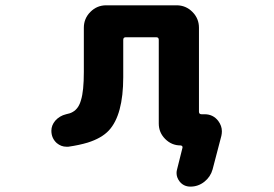

<svg xmlns="http://www.w3.org/2000/svg" viewBox="-20 -568 1040 728"><path d="M702.1 139.6Q675.8 139.6 660.2 119.1Q649.4 104.5 649.4 87.9Q649.4 81.1 651.4 74.2L671.9 -7.8Q672.9 -11.7 670.4 -14.2Q668 -16.6 664.1 -16.6Q630.9 -16.6 606.4 -41Q582 -65.4 582 -99.6V-417Q582 -426.8 572.3 -426.8H457Q447.3 -426.8 447.3 -417V-275.4Q447.3 -204.1 433.6 -153.3Q419.9 -102.5 392.6 -73.2Q365.2 -43.9 312.5 -27.3Q280.3 -17.6 239.3 -11.7Q235.4 -11.7 231.4 -11.7Q211.9 -11.7 195.3 -25.4Q174.8 -43.9 174.8 -72.3Q174.8 -92.8 189.5 -110.4Q206.1 -128.9 230.5 -134.8Q246.1 -137.7 255.9 -143.6Q278.3 -156.2 287.1 -188.5Q297.9 -222.7 297.9 -294.9V-462.9Q297.9 -498 322.8 -522.9Q347.7 -547.9 382.8 -547.9H649.4Q684.6 -547.9 709.5 -522.9Q734.4 -498 734.4 -462.9V-144.5Q734.4 -134.8 744.1 -134.8H755.9Q788.1 -134.8 807.6 -109.4Q821.3 -90.8 821.3 -70.3Q821.3 -61.5 819.3 -52.7L786.1 74.2Q778.3 102.5 754.9 121.1Q731.4 139.6 702.1 139.6Z"/></svg>

Font: Rounded-X Mgen+ 1mn bold
Style: Bold
Weight: 700
Designer: [Source Han Sans]
Ryoko NISHIZUKA  (kana & ideographs); Paul D. Hunt (Latin, Greek & Cyrillic); Wenlong ZHANG  (bopomofo
Version: Version 1.059.20150602